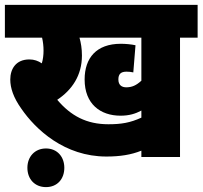

<svg xmlns="http://www.w3.org/2000/svg" viewBox="-20 -642 828 785"><path d="M716 -488H788V-622H0V-488H152C156 -471 158 -453 158 -435C158 -417 156 -400 151 -383C136 -393 120 -399 100 -399C45 -399 22 -360 22 -317C22 -282 35 -243 67 -198C126 -112 244 -2 415 -2C470 -2 516 -9 558 -26V0H716ZM496 -285C478 -285 464 -294 464 -317C464 -337 472 -349 497 -349C506 -349 517 -348 525 -346L534 -457C516 -461 492 -463 474 -463C374 -463 326 -405 326 -317C326 -217 390 -169 473 -169C508 -169 534 -177 558 -190V-161C512 -140 476 -134 423 -134C334 -134 270 -168 214 -234C274 -274 315 -333 315 -415C315 -443 311 -467 305 -488H558V-312C537 -293 520 -285 496 -285ZM92 44C92 90 122 123 168 123C214 123 243 90 243 44C243 -1 214 -35 168 -35C122 -35 92 -1 92 44Z"/></svg>

Font: Noto Sans Condensed Black
Style: Italic
Weight: 900
Width: 3
Italic angle: -12°
Designer: Monotype Design Team
Foundry: Monotype Imaging Inc.
Version: Version 2.013